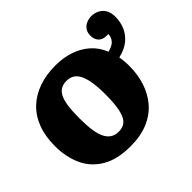

<svg xmlns="http://www.w3.org/2000/svg" viewBox="-174 -1019 1271 1271"><g transform="rotate(-45 462.0 -383.0)"><path d="M389 14Q265 14 186.5 -32.5Q108 -79 71.5 -159.5Q35 -240 35 -341Q35 -434 62 -504Q89 -574 139 -621Q189 -668 258.5 -692.5Q328 -717 414 -717Q489 -717 550.5 -696Q612 -675 658 -634Q704 -593 728 -532Q757 -540 774 -551Q791 -562 800 -578.5Q809 -595 810 -616H795Q756 -616 737 -637Q718 -658 718 -692Q718 -723 732.5 -742.5Q747 -762 769 -771Q791 -780 813 -780Q843 -780 868.5 -767Q894 -754 909 -728.5Q924 -703 924 -664Q924 -614 905.5 -572Q887 -530 849.5 -499.5Q812 -469 752 -455Q755 -435 757 -413.5Q759 -392 759 -367Q759 -290 737 -221Q715 -152 670 -99Q625 -46 555 -16Q485 14 389 14ZM402 -110Q429 -110 450 -120.5Q471 -131 485 -156.5Q499 -182 506.5 -229.5Q514 -277 514 -350Q514 -416 506.5 -462Q499 -508 484 -537.5Q469 -567 446.5 -580Q424 -593 394 -593Q366 -593 344.5 -582Q323 -571 308.5 -545Q294 -519 287 -473.5Q280 -428 280 -359Q280 -293 286.5 -246Q293 -199 308 -169Q323 -139 346 -124.5Q369 -110 402 -110Z"/></g></svg>

Font: Literata 18pt Black
Style: Regular
Weight: 900
Designer: Latin by Veronika Burian and Jose Scaglione. Greek by Irene Vlachou. Cyrillic by Vera Evstafieva.
Foundry: TypeTogether
Version: Version 3.103;gftools[0.9.29]